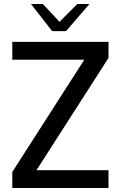

<svg xmlns="http://www.w3.org/2000/svg" viewBox="-20 -948 604 968"><path d="M42 -81 405 -647H42V-737H527V-656L164 -90H527V0H42ZM136 -928H196L280 -838L370 -928H431L313 -791H243Z"/></svg>

Font: Exo Medium
Style: Regular
Weight: 500
Designer: Natanael Gama
Foundry: Natanael Gama
Version: Version 1.500; ttfautohint (v1.6)